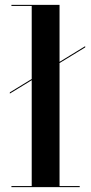

<svg xmlns="http://www.w3.org/2000/svg" viewBox="-20 -770 375 790"><path d="M27 -4.5V0H308V-4.5H225V-510.5L330.5 -575V-580L225 -515.5V-750H27V-745.5H110.5V-445L20.5 -390V-385L110.5 -440V-4.5Z"/></svg>

Font: Bodoni* 36pt Medium
Style: Regular
Weight: 500
Version: Version 2.3